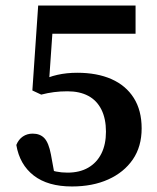

<svg xmlns="http://www.w3.org/2000/svg" viewBox="-20 -660 569 694"><path d="M240 14Q153 14 102 -25.5Q51 -65 39 -136Q47 -156 62.5 -166.5Q78 -177 98 -177Q125 -177 140.5 -160.5Q156 -144 164 -102L179 -20L140 -53Q163 -44 182.5 -40Q202 -36 224 -36Q268 -36 299 -54Q330 -72 346.5 -105Q363 -138 363 -184Q363 -231 346.5 -264Q330 -297 299 -313.5Q268 -330 224 -330Q198 -330 175 -327Q152 -324 129 -318L97 -333L118 -640H470V-538H137L174 -606L156 -347L121 -365Q154 -382 187.5 -389.5Q221 -397 259 -397Q331 -397 383 -374Q435 -351 463.5 -306Q492 -261 492 -196Q492 -130 460 -83.5Q428 -37 371.5 -11.5Q315 14 240 14Z"/></svg>

Font: Source Serif 4 18pt SemiBold
Style: Regular
Weight: 600
Designer: Frank Grießhammer
Foundry: Adobe Systems Incorporated
Version: Version 4.004;hotconv 1.0.116;makeotfexe 2.5.65601